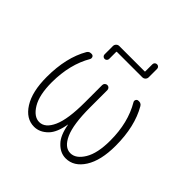

<svg xmlns="http://www.w3.org/2000/svg" viewBox="-239 -1303 1479 1479"><g transform="rotate(45 500.0 -563.5)"><path d="M630.9 -962.9Q634.8 -962.9 634.8 -966.8V-1043.9Q634.8 -1054.7 642.1 -1062Q649.4 -1069.3 660.2 -1069.3Q670.9 -1069.3 678.2 -1062Q685.5 -1054.7 685.5 -1043.9V-953.1Q685.5 -938.5 675.3 -928.2Q665 -918 650.4 -918H375Q370.1 -918 370.1 -914.1V-836.9Q370.1 -827.1 362.8 -819.8Q355.5 -812.5 345.2 -812.5Q335 -812.5 327.6 -819.8Q320.3 -827.1 320.3 -836.9V-927.7Q320.3 -942.4 330.6 -952.6Q340.8 -962.9 354.5 -962.9ZM503.9 -255.9Q502.9 -255.9 502.9 -255.9Q485.4 -154.3 441.4 -109.4Q391.6 -58.6 330.1 -58.6Q242.2 -58.6 185.1 -148.9Q127.9 -239.3 127.9 -399.4Q127.9 -610.4 209 -751Q215.8 -762.7 228.5 -767.6Q235.4 -769.5 243.2 -769.5Q248 -769.5 253.9 -768.6Q264.6 -765.6 268.6 -754.9Q272.5 -744.1 267.6 -734.4Q185.5 -593.8 184.6 -399.4Q184.6 -259.8 229.5 -186Q274.4 -112.3 333 -112.3Q396.5 -112.3 435.5 -198.7Q474.6 -285.2 474.6 -469.7V-657.2Q474.6 -668.9 482.9 -677.2Q491.2 -685.5 502.9 -685.5Q514.6 -685.5 522.5 -677.2Q530.3 -668.9 530.3 -657.2V-469.7Q530.3 -285.2 569.3 -198.7Q608.4 -112.3 671.9 -112.3Q731.4 -112.3 776.4 -186.5Q821.3 -260.7 821.3 -399.4Q821.3 -593.8 738.3 -734.4Q732.4 -744.1 736.8 -754.9Q741.2 -765.6 752 -768.6Q757.8 -769.5 763.7 -769.5Q770.5 -769.5 777.3 -767.6Q790 -762.7 796.9 -751Q878.9 -610.4 878.9 -399.4Q878.9 -239.3 821.3 -148.9Q763.7 -58.6 674.8 -58.6Q614.3 -58.6 566.4 -109.4Q521.5 -154.3 503.9 -255.9Z"/></g></svg>

Font: Rounded-L Mgen+ 1m light
Style: Regular
Weight: 200
Designer: [Source Han Sans]
Ryoko NISHIZUKA  (kana & ideographs); Paul D. Hunt (Latin, Greek & Cyrillic); Wenlong ZHANG  (bopomofo
Version: Version 1.059.20150602